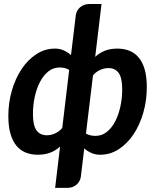

<svg xmlns="http://www.w3.org/2000/svg" viewBox="-20 -763 786 956"><path d="M279 -33 254.5 172.5H315.5C324.8 172.5 333.4 171 341.2 168C349.1 165 355.8 161 361.5 156C367.2 151 371.8 145.2 375.5 138.5C379.2 131.8 381.5 124.7 382.5 117L399.5 -24C409.2 -15.3 420.7 -7.9 434 -1.8C447.3 4.4 462.3 7.5 479 7.5C512.3 7.5 543.2 -1.8 571.5 -20.2C599.8 -38.8 624.3 -63.5 645 -94.5C665.7 -125.5 681.8 -161.2 693.5 -201.8C705.2 -242.2 711 -284.5 711 -328.5C711 -362.5 707.6 -391.7 700.8 -416C693.9 -440.3 684.1 -460.2 671.2 -475.8C658.4 -491.2 643 -502.7 625 -510C607 -517.3 587 -521 565 -521C541.7 -521 521.1 -517.6 503.2 -510.8C485.4 -503.9 469 -493.7 454 -480L485.5 -743H424.5C415.2 -743 406.6 -741.5 398.8 -738.5C390.9 -735.5 384.2 -731.5 378.5 -726.5C372.8 -721.5 368.2 -715.7 364.5 -709C360.8 -702.3 358.5 -695.3 357.5 -688L333.5 -488.5C323.8 -497.5 312.2 -505.2 298.8 -511.5C285.2 -517.8 270.2 -521 253.5 -521C220.2 -521 189.3 -511.8 161 -493.2C132.7 -474.8 108.2 -450 87.5 -419C66.8 -388 50.7 -352.2 39 -311.8C27.3 -271.2 21.5 -229 21.5 -185C21.5 -151 25 -121.8 32 -97.5C39 -73.2 48.8 -53.3 61.5 -37.8C74.2 -22.2 89.6 -10.8 107.8 -3.5C125.9 3.8 146 7.5 168 7.5C191 7.5 211.4 4.2 229.2 -2.5C247.1 -9.2 263.7 -19.3 279 -33ZM213.5 -89.5C190.5 -89.5 173.2 -97.8 161.5 -114.2C149.8 -130.8 144 -158 144 -196C144 -224.7 147 -252.8 153 -280.5C159 -308.2 167.6 -332.8 178.8 -354.5C189.9 -376.2 203.8 -393.7 220.2 -407C236.8 -420.3 255.5 -427 276.5 -427C285.2 -427 293.5 -426.1 301.5 -424.2C309.5 -422.4 317.2 -419.3 324.5 -415L290 -126C280.3 -114.3 268.7 -105.3 255 -99C241.3 -92.7 227.5 -89.5 213.5 -89.5ZM519.5 -424C542.5 -424 559.8 -415.8 571.2 -399.2C582.8 -382.8 588.5 -355.5 588.5 -317.5C588.5 -288.8 585.5 -260.7 579.5 -233C573.5 -205.3 564.9 -180.7 553.8 -159C542.6 -137.3 528.8 -119.8 512.2 -106.5C495.8 -93.2 477 -86.5 456 -86.5C447.3 -86.5 439 -87.3 431 -89C423 -90.7 415.3 -93.7 408 -98L443 -387.5C452.7 -399.2 464.3 -408.2 478 -414.5C491.7 -420.8 505.5 -424 519.5 -424Z"/></svg>

Font: Lato
Style: Bold Italic
Weight: 700
Italic angle: -7°
Designer: Lukasz Dziedzic
Foundry: tyPoland Lukasz Dziedzic
Version: Version 2.007; 2014-02-27